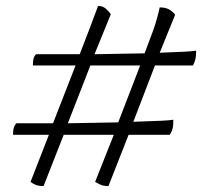

<svg xmlns="http://www.w3.org/2000/svg" viewBox="-20 -614 706 648"><path d="M127 14Q109 14 98.5 9Q88 4 83 0L145 -159H24Q24 -178 28 -187Q32 -196 36 -198H159L235 -393H91Q91 -413 95 -421.5Q99 -430 103 -431H249Q266 -475 283.5 -520.5Q301 -566 311 -594Q327 -594 337.5 -584.5Q348 -575 354 -566L299 -431L468 -434Q480 -465 495 -506Q510 -547 519 -589Q541 -589 553.5 -580.5Q566 -572 571 -564L519 -436Q577 -438 602.5 -439.5Q628 -441 642 -443Q642 -424 639 -412.5Q636 -401 631 -393H503L430 -203Q495 -205 525 -206.5Q555 -208 565 -210Q565 -185 561 -175Q557 -165 553 -159H414L346 14Q329 14 318.5 9Q308 4 301 0L364 -159H195ZM209 -198 379 -201 453 -393H285Z"/></svg>

Font: Texturina Medium 12pt Thin
Style: Regular
Weight: 250
Version: Version 1.002